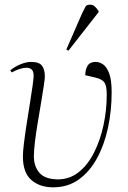

<svg xmlns="http://www.w3.org/2000/svg" viewBox="-20 -788 550 822"><path d="M208 14Q150 14 114 -17.5Q78 -49 78 -119Q78 -138 82.5 -175Q87 -212 94 -257Q101 -302 108 -345Q115 -388 119.5 -420.5Q124 -453 124 -463Q124 -483 115.5 -490.5Q107 -498 93 -498Q80 -498 63.5 -492.5Q47 -487 30 -478L24 -487Q45 -504 69.5 -513.5Q94 -523 112 -523Q148 -523 160 -506.5Q172 -490 172 -460Q172 -451 167.5 -421Q163 -391 156 -349Q149 -307 141.5 -262.5Q134 -218 129.5 -180Q125 -142 125 -119Q125 -76 148.5 -48.5Q172 -21 227 -20Q278 -20 317 -51Q356 -82 382.5 -134.5Q409 -187 423 -251.5Q437 -316 437 -383Q437 -421 427 -435Q417 -449 388 -456L345 -466Q345 -490 355 -506.5Q365 -523 390 -523Q405 -523 420.5 -513Q436 -503 447 -475Q458 -447 458 -393Q458 -313 442 -239.5Q426 -166 394.5 -109Q363 -52 316.5 -19Q270 14 208 14ZM273 -571 264 -576 332 -732Q341 -751 346 -759.5Q351 -768 366 -768Q377 -768 385 -761Q393 -754 402 -741V-736Z"/></svg>

Font: Display Extralight
Style: Italic
Weight: 200
Italic angle: -2°
Designer: Latin by Veronika Burian and Jose Scaglione. Greek by Irene Vlachou. Cyrillic by Vera Evstafieva
Foundry: TypeTogether
Version: Version 3.002